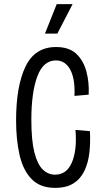

<svg xmlns="http://www.w3.org/2000/svg" viewBox="-20 -900 500 931"><path d="M247 11Q175 11 133.5 -31.5Q92 -74 75 -148Q58 -222 58 -316Q58 -482 103.5 -577Q149 -672 252 -672Q315 -672 350 -639Q385 -606 399 -553Q413 -500 410 -441L341 -435Q345 -516 321 -561.5Q297 -607 251 -607Q190 -607 161 -529.5Q132 -452 132 -319Q132 -220 146.5 -162Q161 -104 187 -78.5Q213 -53 247 -53Q303 -53 328.5 -112Q354 -171 346 -270L416 -264Q419 -210 413.5 -160.5Q408 -111 389.5 -72Q371 -33 336.5 -11Q302 11 247 11ZM258 -737H198L255 -880H332Z"/></svg>

Font: Bricolage Grotesque 12pt Condensed Light
Style: Regular
Weight: 300
Width: 3
Designer: Mathieu Triay
Foundry: Atelier Triay
Version: Version 1.001; ttfautohint (v1.8.4.7-5d5b);gftools[0.9.33.de